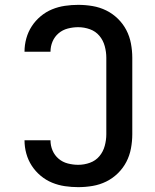

<svg xmlns="http://www.w3.org/2000/svg" viewBox="-20 -763 640 791"><path d="M302 8Q275 8 247.5 4Q220 0 194.5 -10.5Q169 -21 147.5 -39Q126 -57 111 -80Q96 -103 88.5 -130Q81 -157 81 -185Q81 -185 81 -185Q81 -185 81 -185H188Q188 -185 188 -185Q188 -185 188 -185Q188 -163 196.5 -143Q205 -123 221.5 -109Q238 -95 259.5 -89.5Q281 -84 302 -84Q327 -84 350.5 -92.5Q374 -101 389.5 -119.5Q405 -138 411.5 -162Q418 -186 418 -210V-525Q418 -549 411.5 -573Q405 -597 389.5 -615.5Q374 -634 350.5 -642.5Q327 -651 302 -651Q281 -651 259.5 -645.5Q238 -640 221.5 -626Q205 -612 196.5 -592Q188 -572 188 -550Q188 -550 188 -550Q188 -550 188 -550H81Q81 -550 81 -550Q81 -550 81 -550Q81 -578 88.5 -605Q96 -632 111 -655Q126 -678 147.5 -696Q169 -714 194.5 -724.5Q220 -735 247.5 -739Q275 -743 302 -743Q332 -743 361.5 -738Q391 -733 417.5 -720Q444 -707 465.5 -686Q487 -665 500.5 -639Q514 -613 519.5 -583.5Q525 -554 525 -525V-210Q525 -181 519.5 -151.5Q514 -122 500.5 -96Q487 -70 465.5 -49Q444 -28 417.5 -15Q391 -2 361.5 3Q332 8 302 8Z"/></svg>

Font: Iosevka SS04 Semibold Extended
Style: Regular
Weight: 600
Width: 7
Monospace: yes
Designer: Belleve Invis
Foundry: Belleve Invis
Version: Version 19.0.0; ttfautohint (v1.8.4)